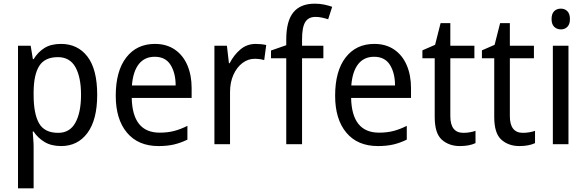

<svg xmlns="http://www.w3.org/2000/svg" viewBox="-20 -785 3192 1045"><path d="M312 -546Q403 -546 456 -477Q509 -408 509 -269Q509 -133 456 -61.5Q403 10 313 10Q259 10 222 -12.5Q185 -35 163 -69H158Q159 -51 161 -28Q163 -5 163 13V240H78V-536H147L159 -463H163Q186 -501 221.5 -523.5Q257 -546 312 -546ZM295 -474Q225 -474 194.5 -427.5Q164 -381 163 -286V-268Q163 -166 192.5 -114Q222 -62 297 -62Q360 -62 390.5 -117.5Q421 -173 421 -269Q421 -365 390.5 -419.5Q360 -474 295 -474Z M823 -546Q886 -546 931 -515.5Q976 -485 999.5 -430.5Q1023 -376 1023 -306V-252H697Q701 -63 849 -63Q892 -63 927 -72Q962 -81 1000 -100V-25Q963 -7 926.5 1.5Q890 10 843 10Q732 10 671 -63Q610 -136 610 -264Q610 -398 667 -472Q724 -546 823 -546ZM822 -476Q767 -476 735.5 -436Q704 -396 698 -320H936Q936 -387 908.5 -431.5Q881 -476 822 -476Z M1372 -546Q1386 -546 1401 -544.5Q1416 -543 1429 -540L1418 -458Q1394 -465 1366 -465Q1330 -465 1299.5 -442Q1269 -419 1250.5 -378Q1232 -337 1232 -284V0H1147V-536H1215L1226 -441H1230Q1253 -486 1288.5 -516Q1324 -546 1372 -546Z M1740 -468H1624V0H1538V-468H1455V-510L1538 -539V-570Q1538 -670 1576.5 -717.5Q1615 -765 1693 -765Q1721 -765 1744.5 -760Q1768 -755 1788 -748L1766 -680Q1751 -685 1733 -689Q1715 -693 1697 -693Q1659 -693 1641.5 -665Q1624 -637 1624 -572V-536H1740Z M2017 -546Q2080 -546 2125 -515.5Q2170 -485 2193.5 -430.5Q2217 -376 2217 -306V-252H1891Q1895 -63 2043 -63Q2086 -63 2121 -72Q2156 -81 2194 -100V-25Q2157 -7 2120.5 1.5Q2084 10 2037 10Q1926 10 1865 -63Q1804 -136 1804 -264Q1804 -398 1861 -472Q1918 -546 2017 -546ZM2016 -476Q1961 -476 1929.5 -436Q1898 -396 1892 -320H2130Q2130 -387 2102.5 -431.5Q2075 -476 2016 -476Z M2502 -62Q2519 -62 2537 -65Q2555 -68 2568 -73V-6Q2534 10 2483 10Q2424 10 2385 -24.5Q2346 -59 2346 -148V-468H2279V-511L2348 -541L2378 -659H2431V-536H2562V-468H2431V-153Q2431 -62 2502 -62Z M2826 -62Q2843 -62 2861 -65Q2879 -68 2892 -73V-6Q2858 10 2807 10Q2748 10 2709 -24.5Q2670 -59 2670 -148V-468H2603V-511L2672 -541L2702 -659H2755V-536H2886V-468H2755V-153Q2755 -62 2826 -62Z M3033 -738Q3054 -738 3068 -724Q3082 -710 3082 -681Q3082 -653 3068 -639Q3054 -625 3033 -625Q3011 -625 2996.5 -639Q2982 -653 2982 -681Q2982 -710 2996 -724Q3010 -738 3033 -738ZM3074 -536V0H2989V-536Z"/></svg>

Font: Noto Sans Gujarati SemiCondensed
Style: Regular
Weight: 400
Width: 4
Designer: Jelle Bosma - Monotype Design Team, Universal Thirst
Foundry: Monotype Imaging Inc.
Version: Version 2.106; ttfautohint (v1.8.4.7-5d5b)